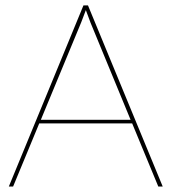

<svg xmlns="http://www.w3.org/2000/svg" viewBox="-20 -680 625 700"><path d="M12.2 0 284.2 -660.2H300.8L573.2 0H557.1L461.9 -230H123L27.8 0ZM128.9 -243.2H456.1L310.1 -597.2L293 -643.1L275.9 -598.1Z"/></svg>

Font: Human Sans Thin
Style: Regular
Weight: 100
Designer: Tim Radville
Foundry: Continuum
Version: Version 1.000;FEAKit 1.0